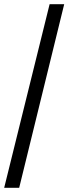

<svg xmlns="http://www.w3.org/2000/svg" viewBox="-20 -780 328 921"><path d="M0 121 218 -760H288L72 121Z"/></svg>

Font: Noto Serif Myanmar
Style: Regular
Weight: 400
Designer: Ben Mitchell and the Monotype Design Team
Foundry: Monotype Imaging Inc.
Version: Version 2.106